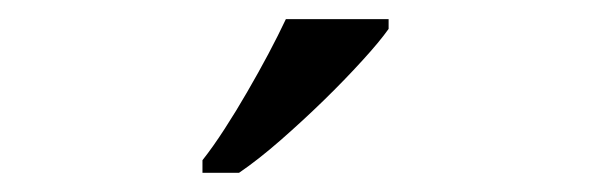

<svg xmlns="http://www.w3.org/2000/svg" viewBox="-20 -786 617 200"><path d="M190.9 -619.1Q202.1 -633.3 214.1 -651.9Q226.1 -670.4 237.5 -690.2Q249 -710 259.5 -729.7Q270 -749.5 277.8 -766.1H384.8V-755.9Q375.5 -742.7 357.4 -722.9Q339.4 -703.1 317.4 -681.6Q295.4 -660.2 272.2 -639.9Q249 -619.6 229 -606H190.9Z"/></svg>

Font: Droid Serif
Style: Regular
Weight: 400
Version: Version 1.00 build 112